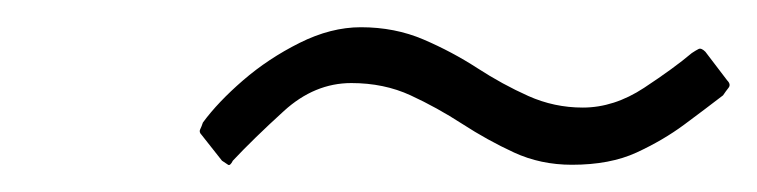

<svg xmlns="http://www.w3.org/2000/svg" viewBox="-20 -671 556 141"><path d="M511 -601Q498 -591 482.5 -579.5Q467 -568 447.5 -559Q428 -550 400 -550Q377 -550 357.5 -559Q338 -568 319.5 -580Q301 -592 281.5 -601Q262 -610 238 -610Q211 -610 188.5 -589.5Q166 -569 151 -553Q149 -549 147.5 -550Q146 -551 143 -553L128 -572Q126 -574 127 -576Q128 -578 129 -581Q140 -596 158.5 -612Q177 -628 200 -639.5Q223 -651 245 -651Q270 -651 291 -642Q312 -633 330.5 -621Q349 -609 368 -600.5Q387 -592 408 -592Q431 -592 453 -606.5Q475 -621 488 -632Q491 -634 493 -635Q495 -636 498 -633L514 -612Q517 -609 515 -606.5Q513 -604 511 -601Z"/></svg>

Font: Glory Light
Style: Italic
Weight: 300
Italic angle: -12°
Version: Version 1.011